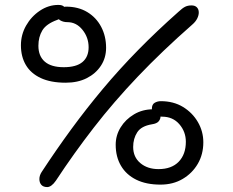

<svg xmlns="http://www.w3.org/2000/svg" viewBox="-20 -739 946 780"><path d="M172 21Q156 21 148 12Q140 3 140 -11.5Q140 -26 149 -40Q208 -130 269.5 -214Q331 -298 398 -378Q465 -458 541 -535.5Q617 -613 705 -691Q721 -706 732 -711.5Q743 -717 758 -717Q772 -717 779.5 -709.5Q787 -702 787.5 -690Q788 -678 781.5 -664.5Q775 -651 761 -639Q638 -531 540 -428Q442 -325 361 -220.5Q280 -116 207 -5Q198 8 189 14.5Q180 21 172 21ZM247 -403Q186 -403 145.5 -422Q105 -441 85 -475Q65 -509 65 -555Q65 -598 86 -635Q107 -672 142 -695.5Q177 -719 217 -719Q234 -719 240.5 -711.5Q247 -704 247 -689Q247 -679 239.5 -672Q232 -665 212 -658Q168 -642 152 -615.5Q136 -589 136 -553Q136 -511 162 -488.5Q188 -466 239 -466Q290 -466 315 -487Q340 -508 340 -547Q340 -587 315 -618Q290 -649 254 -649Q237 -649 224.5 -656.5Q212 -664 212 -679Q212 -699 225 -705.5Q238 -712 248 -712Q298 -712 334.5 -690Q371 -668 391 -630Q411 -592 411 -545Q411 -504 390 -472Q369 -440 332.5 -421.5Q296 -403 247 -403ZM632 11Q574 11 533.5 -9Q493 -29 471.5 -65.5Q450 -102 450 -151Q450 -189 470 -221.5Q490 -254 524.5 -274.5Q559 -295 602 -295Q619 -295 625.5 -287.5Q632 -280 632 -265Q632 -255 624.5 -246Q617 -237 597 -234Q554 -227 537.5 -201.5Q521 -176 521 -142Q521 -101 550 -76.5Q579 -52 624 -52Q677 -52 706 -82Q735 -112 735 -163Q735 -204 708.5 -234.5Q682 -265 639 -265Q618 -265 607.5 -274.5Q597 -284 597 -297Q597 -315 608.5 -321.5Q620 -328 633 -328Q685 -328 723.5 -304.5Q762 -281 784 -243Q806 -205 806 -161Q806 -112 783.5 -73.5Q761 -35 722 -12Q683 11 632 11Z"/></svg>

Font: Shantell Sans Light
Style: Regular
Weight: 300
Designer: Stephen Nixon, Anya Danilova, Shantell Martin
Foundry: Arrow Type
Version: Version 1.011;[c5ecc13dd]